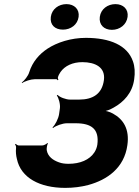

<svg xmlns="http://www.w3.org/2000/svg" viewBox="-20 -904 675 933"><path d="M453 -201C451 -188 446 -175 439 -164C415 -127 369 -108 313 -108C296 -108 280 -110 267 -115C238 -125 212 -143 207 -175C206 -183 209 -202 213 -207L210 -209C206 -204 193 -197 184 -197H72C66 -197 59 -202 56 -205L53 -202C56 -199 59 -191 58 -185C56 -166 58 -148 62 -132C81 -40 173 9 297 9C337 9 375 4 409 -5C501 -30 584 -88 599 -199C610 -276 580 -324 529 -352C515 -360 493 -367 480 -366V-362C493 -363 517 -372 532 -381C581 -408 623 -452 632 -518C637 -551 635 -581 626 -606C599 -684 514 -720 397 -720C325 -720 257 -698 210 -667C171 -641 138 -604 122 -553C117 -535 98 -512 86 -503L87 -500C99 -509 130 -519 148 -519H254C257 -519 258 -516 260 -514L264 -517C263 -518 261 -523 261 -526C263 -536 268 -545 274 -554C295 -584 333 -602 380 -602C443 -602 493 -577 485 -515C476 -448 432 -420 364 -420H321C300 -420 269 -432 260 -443L256 -440C265 -429 274 -397 271 -377L267 -349C264 -328 248 -296 235 -285L238 -282C251 -293 284 -305 305 -305H348C424 -305 463 -277 453 -201ZM286 -760C324 -760 357 -784 362 -822C367 -859 341 -884 303 -884C265 -884 232 -860 227 -822C222 -783 247 -760 286 -760ZM524 -759C562 -759 595 -784 600 -822C605 -859 579 -884 541 -884C503 -884 470 -860 465 -822C460 -784 485 -759 524 -759Z"/></svg>

Font: Asimov
Style: EdgeIt
Weight: 500
Designer: Google
Version: Version 2.000980: 2014